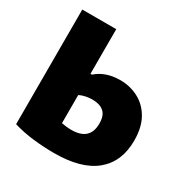

<svg xmlns="http://www.w3.org/2000/svg" viewBox="-182 -967 1109 1136"><g transform="rotate(30 372.5 -398.5)"><path d="M337 11Q268 11 195 2.8Q122 -5.5 58 -25V-808H290V-503H300Q362 -559 463 -559Q530 -559 586.8 -529.2Q643.5 -499.5 677.8 -439.8Q712 -380 712 -290Q712 -145.5 617.5 -67.2Q523 11 337 11ZM358 -159Q483 -159 483 -274Q483 -329.5 455 -353.2Q427 -377 378 -377Q355.5 -377 332.5 -372.5Q309.5 -368 290 -358V-166Q303.5 -163 321 -161Q338.5 -159 358 -159Z"/></g></svg>

Font: Encode Sans Expanded Black
Style: Regular
Weight: 900
Width: 7
Designer: Multiple Designers
Foundry: Impallari Type
Version: Version 3.000; ttfautohint (v1.8.3) -l 8 -r 50 -G 200 -x 14 